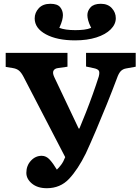

<svg xmlns="http://www.w3.org/2000/svg" viewBox="-20 -979 736 1013"><path d="M227 14Q178 14 148.5 -10.5Q119 -35 119 -67Q119 -105 143 -131Q167 -157 200 -157Q224 -157 242.5 -136.5Q261 -116 280 -84Q290 -93 302.5 -109.5Q315 -126 324 -150L104 -574Q92 -597 79.5 -607Q67 -617 47 -620L10 -626V-700H336V-627L287 -620Q269 -618 262.5 -606.5Q256 -595 266 -573L395 -301H399Q415 -339 433.5 -386Q452 -433 469.5 -482Q487 -531 501 -575Q507 -598 501 -606.5Q495 -615 476 -619L434 -628V-700H696V-627L646 -618Q628 -615 617 -603.5Q606 -592 597 -566Q573 -502 544 -430Q515 -358 486 -290Q457 -222 433 -170Q391 -85 344.5 -35.5Q298 14 227 14ZM376 -766Q281 -766 222 -798Q163 -830 163 -882Q163 -912 184.5 -935.5Q206 -959 246 -959Q283 -959 297.5 -941Q312 -923 312 -899Q312 -888 308 -872Q304 -856 293 -832Q324 -820 377 -820Q402 -820 423 -822.5Q444 -825 461 -832Q449 -856 445 -872Q441 -888 441 -899Q441 -922 458 -940.5Q475 -959 512 -959Q549 -959 570 -936Q591 -913 591 -883Q591 -851 564 -824Q537 -797 488.5 -781.5Q440 -766 376 -766Z"/></svg>

Font: Literata
Style: Bold
Weight: 700
Designer: Latin by Veronika Burian and Jose Scaglione. Greek by Irene Vlachou. Cyrillic by Vera Evstafieva.
Foundry: TypeTogether
Version: Version 3.103; ttfautohint (v1.8.4.7-5d5b);gftools[0.9.29]